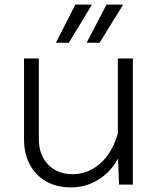

<svg xmlns="http://www.w3.org/2000/svg" viewBox="-20 -799 690 831"><path d="M148 -546V-197Q148 -128 188.5 -86.5Q229 -45 294 -45Q367 -45 423.5 -100.5Q480 -156 501 -268L514 -168Q487 -82 425.5 -35Q364 12 287 12Q225 12 179.5 -14Q134 -40 109 -87Q84 -134 84 -196V-546ZM555 -546V0H495L490 -141V-546ZM222 -614 306 -779H378L278 -614ZM355 -614 441 -779H513L411 -614Z"/></svg>

Font: Azeret Mono ExtraLight
Style: Regular
Weight: 250
Designer: Martin Vácha
Foundry: Displaay
Version: Version 1.002